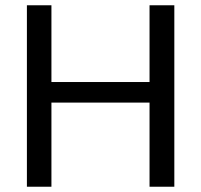

<svg xmlns="http://www.w3.org/2000/svg" viewBox="-20 -708 762 728"><path d="M547 0V-319H175V0H82V-688H175V-397H547V-688H641V0Z"/></svg>

Font: TharLon
Style: Regular
Weight: 400
Designer: Sai Zin Di Di Zone
Foundry: Sai Zin Di Di Zone, Sun Tun
Version: Version 1.003 September 27 2012